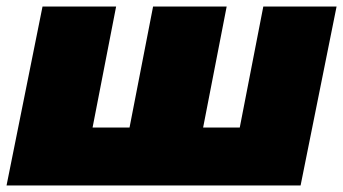

<svg xmlns="http://www.w3.org/2000/svg" viewBox="-22 -567 1049 587"><path d="M-2 0 108 -547H333L261 -177H374L446 -547H671L599 -177H711L783 -547H1007L897 0Z"/></svg>

Font: Argentum Sans Black
Style: Italic
Weight: 900
Italic angle: -11°
Designer: Julieta Ulanovsky (font), Cristiano Sobral (main changes and remaster)
Foundry: Julieta Ulanovsky (font), Cristiano Sobral (main changes and remaster)
Version: Version 2.007;June 15, 2022;FontCreator 14.0.0.2814 64-bit; 